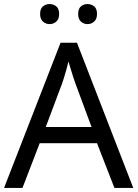

<svg xmlns="http://www.w3.org/2000/svg" viewBox="-20 -928 679 948"><path d="M545 0 459 -221H176L91 0H0L279 -717H360L638 0ZM352 -517Q349 -525 342 -546Q335 -567 328.5 -589.5Q322 -612 318 -624Q313 -604 307.5 -583.5Q302 -563 296.5 -546Q291 -529 287 -517L206 -301H432ZM178 -859Q178 -885 192 -896.5Q206 -908 225 -908Q244 -908 258 -896.5Q272 -885 272 -859Q272 -834 258 -821.5Q244 -809 225 -809Q206 -809 192 -821.5Q178 -834 178 -859ZM366 -859Q366 -885 379.5 -896.5Q393 -908 412 -908Q431 -908 445 -896.5Q459 -885 459 -859Q459 -834 445 -821.5Q431 -809 412 -809Q393 -809 379.5 -821.5Q366 -834 366 -859Z"/></svg>

Font: Noto Naskh Arabic
Style: Regular
Weight: 400
Designer: Monotype Design Team, David Williams, Mohamad Dakak and Nizar Qandah
Foundry: Monotype Imaging Inc.
Version: Version 2.013